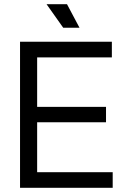

<svg xmlns="http://www.w3.org/2000/svg" viewBox="-20 -900 603 920"><path d="M301 -880H203L283 -767H361ZM76 -700V0H520V-75H158V-314H488V-388H158V-625H516V-700Z"/></svg>

Font: Space Text
Style: Regular
Weight: 400
Designer: Florian Karsten (Space Text), Colophon Foundry (Space Mono)
Foundry: Florian Karsten
Version: Version 1.003;PS 001.003;hotconv 1.0.88;makeotf.lib2.5.64775